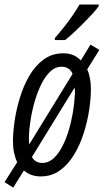

<svg xmlns="http://www.w3.org/2000/svg" viewBox="-33 -785 467 865"><path d="M26.4 60.1 -12.7 35.6 44.4 -54.2Q35.6 -72.8 30.5 -96.7Q25.4 -120.6 25.4 -150.4Q25.4 -188 32.7 -239Q40 -290 56.2 -343.5Q72.3 -397 98.6 -442.6Q125 -488.3 163.1 -516.6Q201.2 -544.9 252.4 -544.9Q276.9 -544.9 296.4 -536.9Q315.9 -528.8 331.1 -512.7L374.5 -584L414.6 -560.1L359.9 -472.7Q368.2 -454.6 372.3 -432.1Q376.5 -409.7 376.5 -382.3Q376.5 -340.8 368.7 -289.1Q360.8 -237.3 344.2 -185.1Q327.6 -132.8 301 -88.6Q274.4 -44.4 237.1 -17.3Q199.7 9.8 150.4 9.8Q127.9 9.8 108.9 3.2Q89.8 -3.4 74.7 -17.1ZM157.7 -50.8Q184.6 -50.8 206.8 -70.3Q229 -89.8 246.3 -122.6Q263.7 -155.3 275.9 -195.3Q288.1 -235.4 295.2 -277.3Q302.2 -319.3 304.2 -356.9Q305.2 -365.2 304.7 -374.3Q304.2 -383.3 303.2 -390.6L110.8 -77.6Q118.7 -64 130.6 -57.4Q142.6 -50.8 157.7 -50.8ZM98.6 -134.3 293.9 -452.1Q287.1 -468.3 274.4 -476.3Q261.7 -484.4 244.1 -484.4Q216.8 -484.4 194.1 -463.4Q171.4 -442.4 154.1 -407.7Q136.7 -373 124.3 -331.1Q111.8 -289.1 105 -246.1Q98.1 -203.1 97.2 -167Q97.2 -157.7 97.4 -149.4Q97.7 -141.1 98.6 -134.3ZM213.9 -604.5 214.4 -613.8Q237.3 -640.1 258.1 -666.5Q278.8 -692.9 295.9 -718Q313 -743.2 325.2 -764.6H412.1L411.1 -756.3Q400.9 -741.7 381.8 -720.9Q362.8 -700.2 340.3 -677.7Q317.9 -655.3 296.6 -635.7Q275.4 -616.2 260.3 -604.5Z"/></svg>

Font: Open Sans Condensed
Style: Italic
Weight: 400
Width: 3
Italic angle: -12°
Designer: Monotype Design Team
Foundry: Monotype Imaging Inc.
Version: Version 3.000